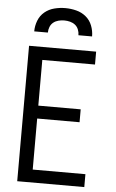

<svg xmlns="http://www.w3.org/2000/svg" viewBox="-62 -997 625 1038"><g transform="rotate(5 250.0 -477.5)"><path d="M72 0V-735H436V-665H150V-417H380V-347H150V-70H436V0ZM93 -815Q93 -845 104 -873.5Q115 -902 138 -921Q161 -940 190.5 -947.5Q220 -955 250 -955Q280 -955 309.5 -947.5Q339 -940 362 -921Q385 -902 396 -873.5Q407 -845 407 -815H333Q333 -831 327 -846Q321 -861 309 -870.5Q297 -880 281.5 -884Q266 -888 250 -888Q234 -888 218.5 -884Q203 -880 191 -870.5Q179 -861 173 -846Q167 -831 167 -815Z"/></g></svg>

Font: Iosevka Term SS14
Style: Regular
Weight: 400
Monospace: yes
Designer: Belleve Invis
Foundry: Belleve Invis
Version: Version 24.1.1; ttfautohint (v1.8.4)